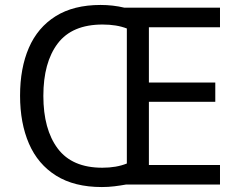

<svg xmlns="http://www.w3.org/2000/svg" viewBox="-20 -745 968 775"><path d="M386 -725Q436 -725 482 -714H868V-635H581V-412H849V-334H581V-79H868V0H488Q466 4 441.5 7Q417 10 391 10Q280 10 206.5 -36Q133 -82 97 -165Q61 -248 61 -359Q61 -470 96.5 -552Q132 -634 204.5 -679.5Q277 -725 386 -725ZM394 -646Q271 -646 213 -569.5Q155 -493 155 -358Q155 -223 213 -145.5Q271 -68 393 -68Q450 -68 492 -85V-630Q451 -646 394 -646Z"/></svg>

Font: Noto Sans Inscriptional Pahlavi
Style: Regular
Weight: 400
Designer: Monotype Design Team
Foundry: Monotype Imaging Inc.
Version: Version 2.003; ttfautohint (v1.8.4.7-5d5b)